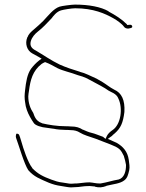

<svg xmlns="http://www.w3.org/2000/svg" viewBox="-20 -640 635 835"><path d="M50 -40C63 -5 85 73 103 100C128 129 154 138 193 155C211 162 225 166 246 169L270 173C276 174 284 175 289 175C294 175 299 174 307 174C327 174 340 169 369 169H370C378 170 384 170 392 171H393V172C411 177 426 175 442 169L443 168C475 160 502 159 521 144C534 134 537 121 542 100C545 85 542 73 540 55C535 19 515 -3 487 -19L449 -36L464 -47C465 -48 465 -47 466 -48C469 -51 473 -56 479 -60C505 -83 515 -105 521 -153C524 -205 509 -236 477 -250C456 -261 444 -272 426 -283L400 -298C374 -309 352 -322 326 -328V-329H324C297 -337 267 -347 240 -359C204 -376 167 -402 136 -420C120 -428 108 -439 114 -461C119 -478 131 -492 145 -503C167 -520 184 -539 205 -561C210 -568 226 -590 246 -595C256 -598 291 -604 307 -604C386 -604 437 -581 474 -560C487 -553 511 -536 519 -524C523 -518 530 -515 540 -516C554 -519 556 -520 555 -526C552 -534 546 -533 534 -531L531 -535C509 -557 482 -574 452 -590V-591C419 -610 367 -620 306 -620C292 -620 247 -614 239 -611C212 -602 190 -572 168 -549L149 -531C129 -512 106 -498 100 -479H99V-478C87 -450 98 -420 120 -408C128 -404 140 -397 149 -392L161 -385L150 -377C136 -366 125 -354 115 -341C98 -317 93 -283 89 -247C88 -238 87 -229 87 -221C87 -203 90 -193 92 -178L97 -161C103 -143 117 -119 127 -105C133 -95 159 -86 185 -84L213 -80H214C226 -77 250 -75 266 -75C271 -75 277 -75 289 -74C302 -74 316 -71 328 -63C344 -53 369 -46 395 -37L460 -12C477 -4 498 1 510 22L519 39V40C523 53 526 64 528 77V79C528 104 521 134 495 141H494C469 145 447 153 417 158H414C396 158 386 154 369 153C359 153 349 154 341 155L323 157C317 158 310 158 305 158C302 158 297 159 289 159C283 159 277 158 272 157L253 154C233 152 220 147 203 141C168 128 145 117 120 91V90C101 66 81 5 73 -24C70 -32 65 -55 60 -57C51 -61 51 -58 50 -55C49 -52 48 -46 50 -40ZM103 -221C103 -229 105 -237 106 -245C112 -292 122 -332 161 -362C164 -364 171 -368 176 -370C198 -362 212 -353 229 -344C255 -331 285 -326 319 -313L339 -307C345 -305 352 -302 361 -298V-297H362C387 -283 412 -271 437 -256L452 -246C460 -240 487 -234 495 -211C515 -169 506 -98 469 -74C459 -67 450 -59 445 -49L439 -36L428 -45C410 -51 393 -59 379 -62C365 -65 353 -71 341 -76H340C326 -85 312 -90 289 -90H288C279 -91 271 -91 266 -91C228 -91 192 -97 162 -104V-105H161C135 -114 129 -137 125 -148C112 -168 103 -191 103 -221ZM272 157Z"/></svg>

Font: Stray Cat
Style: ExLtExt
Weight: 200
Version: Version 1.0